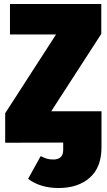

<svg xmlns="http://www.w3.org/2000/svg" viewBox="-20 -716 537 963"><path d="M489 -158V23Q489 123 430.5 175Q372 227 274 227Q182 227 121 181L184 67Q202 76 215 80Q228 84 248 84Q271 84 284 72.5Q297 61 297 36V-1L6 0V-148L261 -543H30V-696H488V-546L237 -158Z"/></svg>

Font: Fira Sans Condensed Black
Style: Regular
Weight: 900
Width: 3
Designer: Carrois Corporate & Edenspiekermann AG
Foundry: Carrois Corporate GbR & Edenspiekermann AG
Version: Version 4.203